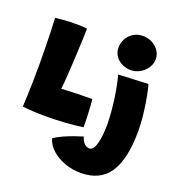

<svg xmlns="http://www.w3.org/2000/svg" viewBox="-170 -867 1180 1272"><g transform="rotate(20 419.5 -231.0)"><path d="M31.5 -15.5Q33.5 -43 35.2 -90Q37 -137 38.2 -195.5Q39.5 -254 39.5 -316.5Q39.5 -379 38.2 -440Q37 -501 35.2 -553.2Q33.5 -605.5 31.5 -641Q50 -643.5 90.2 -646.8Q130.5 -650 174 -650Q193 -650 219 -649Q245 -648 254.5 -646Q254.5 -620.5 252.5 -569.8Q250.5 -519 247.2 -451.8Q244 -384.5 239 -308.5Q237.5 -284.5 235.2 -259Q233 -233.5 230.5 -213Q294 -217 342.8 -218.2Q391.5 -219.5 446.5 -219.5Q449.5 -204.5 451.8 -169.2Q454 -134 455.5 -93.8Q457 -53.5 457 -24Q394.5 -15 326.8 -10.8Q259 -6.5 198 -6.5Q150.5 -6.5 106.5 -9Q62.5 -11.5 31.5 -15.5ZM620.5 -727.5Q657.5 -727.5 687.2 -711.2Q717 -695 734.5 -668.5Q752 -642 752 -610.5Q752 -577.5 733 -549.2Q714 -521 683.8 -503.8Q653.5 -486.5 619.5 -486.5Q587.5 -486.5 558.5 -500.5Q529.5 -514.5 511.5 -540Q493.5 -565.5 493.5 -599Q493.5 -635 510.2 -664.2Q527 -693.5 555.8 -710.5Q584.5 -727.5 620.5 -727.5ZM806 -126.5Q806 72.5 742 169.8Q678 267 540 267Q482.5 267 428.8 247.8Q375 228.5 336.5 194.2Q298 160 285.5 115.5Q311.5 97.5 347.8 81.2Q384 65 419.5 52.5Q455 40 479 33Q486.5 59.5 502 77Q517.5 94.5 540.5 94.5Q558 94.5 569.2 75.8Q580.5 57 586.8 27.5Q593 -2 595.5 -35Q598 -68 598 -96Q598 -134 594.2 -179.5Q590.5 -225 584 -271.8Q577.5 -318.5 569.2 -359.8Q561 -401 552.5 -431L762 -440.5Q766 -431.5 773.2 -398.8Q780.5 -366 788 -320Q795.5 -274 800.8 -223.2Q806 -172.5 806 -126.5Z"/></g></svg>

Font: Grandstander Black
Style: Regular
Weight: 900
Designer: Tyler Finck
Foundry: Etcetera Type Co
Version: Version 1.200; ttfautohint (v1.8.3)